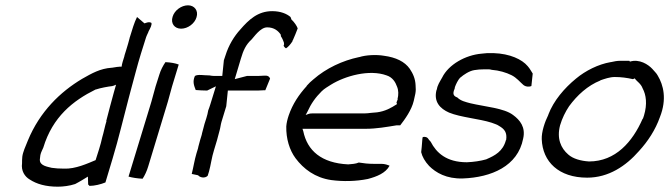

<svg xmlns="http://www.w3.org/2000/svg" viewBox="-20 -689 2520 723"><path d="M64 -99C63 -90 63 -82 63 -74C59 -46 73 -24 92 -13C118 4 152 14 198 14C217 14 242 11 263 4C270 0 282 -6 288 -10L311 -24L312 6C312 6 315 8 317 11C336 11 360 5 377 -2L404 -92C427 -168 444 -242 464 -317L473 -351C485 -394 497 -443 511 -488L528 -542C531 -553 535 -560 539 -569V-570C546 -583 553 -596 550 -603C540 -608 534 -604 524 -601L496 -625C485 -603 478 -578 469 -549C465 -533 460 -516 455 -500C453 -492 449 -483 448 -476C444 -463 439 -449 438 -438H431C428 -438 427 -437 421 -437C416 -436 408 -435 402 -434H401C357 -431 326 -413 289 -392C207 -343 130 -269 85 -160C76 -138 66 -116 64 -99ZM132 -105C134 -116 141 -127 143 -133C178 -249 255 -310 340 -352H341C359 -358 386 -363 404 -365L405 -366H407L417 -370L409 -342C399 -304 389 -270 380 -233H381C376 -218 370 -188 365 -172C362 -158 358 -143 353 -127L340 -86C311 -74 264 -52 221 -54C205 -54 187 -55 175 -57C161 -61 130 -64 130 -87V-88C131 -94 131 -100 132 -105ZM218 -47ZM290 -16ZM468 -548V-549H469ZM408 -342H409ZM346 -108H347Z M630 -626C622 -601 637 -581 662 -581C687 -581 713 -600 720 -624C728 -649 712 -669 688 -669C663 -669 637 -650 630 -626ZM566 -364C558 -337 553 -314 544 -286L464 -24C478 -20 497 -17 517 -16C525 -28 533 -45 538 -62L606 -286C615 -314 620 -337 628 -364L653 -446C640 -451 623 -454 603 -455C594 -442 585 -425 580 -408Z M714 -403C704 -381 711 -366 717 -350C731 -349 746 -348 760 -348L793 -364L772 -296C770 -289 767 -281 764 -273C763 -265 760 -254 757 -244L750 -222C747 -212 745 -201 741 -188C740 -180 736 -171 734 -163L727 -137C726 -129 722 -120 720 -112C712 -85 709 -62 702 -34L726 -29C732 -21 751 -16 762 -27L767 -43C774 -68 777 -96 786 -124C794 -149 801 -174 807 -198C810 -208 811 -220 814 -230L832 -289L838 -348H935C947 -348 959 -348 971 -349H979L997 -393C996 -397 991 -405 979 -404H973C961 -403 948 -403 936 -403H910L864 -391L887 -468C896 -499 906 -521 927 -540C936 -549 960 -586 986 -586C1013 -586 1028 -572 1037 -559L1038 -552C1042 -547 1048 -533 1049 -529C1050 -521 1050 -522 1049 -520L1048 -517C1049 -514 1053 -509 1057 -507C1065 -512 1073 -521 1081 -533L1082 -537L1083 -538C1091 -555 1094 -565 1101 -582C1098 -591 1089 -605 1077 -616V-617L1074 -625C1060 -637 1037 -647 1005 -647C951 -647 917 -615 885 -578C862 -553 841 -519 829 -480L823 -462L817 -403H786C780 -403 775 -404 769 -405C747 -405 725 -410 714 -403Z M1067 -254C1062 -239 1059 -226 1058 -213C1057 -167 1070 -124 1093 -93C1123 -53 1166 -20 1227 -11C1272 -5 1320 -6 1365 -15C1399 -24 1432 -37 1447 -65C1440 -68 1429 -72 1417 -72H1388C1367 -72 1349 -74 1331 -77C1320 -72 1304 -71 1291 -70V-69V-70C1190 -75 1137 -122 1122 -195L1119 -204H1357C1397 -204 1436 -211 1473 -217H1487C1505 -240 1530 -275 1538 -309L1544 -336C1546 -347 1546 -356 1545 -366V-367C1544 -393 1535 -412 1523 -430C1504 -457 1471 -473 1426 -479C1397 -484 1358 -482 1333 -474H1332C1270 -461 1208 -432 1160 -390C1151 -383 1143 -375 1135 -366V-365C1106 -333 1082 -298 1067 -254ZM1131 -256 1137 -267C1152 -300 1168 -322 1191 -345C1202 -356 1214 -362 1226 -370C1279 -403 1371 -429 1436 -405C1458 -398 1469 -380 1475 -363C1481 -349 1481 -332 1477 -316H1478C1476 -311 1475 -308 1473 -303L1475 -297C1452 -282 1430 -270 1400 -266L1377 -264C1369 -263 1361 -262 1354 -262H1160C1154 -262 1148 -262 1142 -260ZM1377 -264ZM1538 -306V-307Z M1624 -351C1612 -306 1637 -280 1671 -265C1715 -247 1784 -242 1831 -227C1840 -223 1851 -221 1859 -215C1880 -203 1890 -190 1886 -162L1885 -161C1874 -119 1843 -103 1813 -90L1811 -89C1790 -83 1764 -79 1738 -78C1661 -78 1623 -114 1602 -155C1600 -157 1597 -161 1595 -163V-164H1594C1590 -173 1580 -175 1572 -173C1571 -170 1570 -165 1570 -160L1568 -135L1566 -116C1570 -99 1580 -81 1596 -64C1621 -39 1661 -15 1723 -17C1830 -21 1930 -63 1950 -167C1960 -210 1938 -237 1912 -256C1878 -282 1807 -287 1752 -300C1733 -305 1715 -309 1702 -322C1688 -327 1683 -335 1692 -355C1693 -357 1692 -359 1693 -361C1697 -372 1704 -387 1713 -397H1714L1715 -398C1725 -407 1747 -422 1766 -425C1778 -427 1790 -428 1804 -428H1821C1825 -428 1827 -427 1832 -426C1859 -424 1886 -416 1906 -406C1926 -396 1938 -380 1951 -369C1961 -361 1975 -362 1981 -365L1986 -412C1981 -419 1976 -430 1967 -440C1946 -465 1901 -487 1838 -489H1815C1808 -488 1800 -488 1794 -487C1733 -482 1669 -446 1645 -397C1636 -381 1627 -368 1625 -352ZM1764 -418ZM1857 -209Z M2045 -257C2031 -229 2019 -192 2020 -165C2023 -80 2084 -20 2191 -20C2272 -20 2337 -64 2386 -120C2420 -157 2448 -200 2465 -248C2492 -316 2478 -369 2457 -404C2452 -414 2444 -420 2436 -430C2421 -446 2388 -468 2352 -457L2350 -460H2314C2304 -460 2293 -458 2280 -455H2279C2233 -447 2185 -423 2149 -393C2105 -357 2065 -310 2045 -258ZM2089 -217C2097 -244 2109 -268 2123 -289C2153 -330 2193 -367 2241 -386V-387H2242C2257 -392 2276 -399 2295 -399C2319 -399 2341 -396 2363 -391C2365 -391 2368 -393 2370 -394C2379 -381 2393 -375 2400 -356C2413 -332 2418 -297 2405 -254L2401 -242H2400C2362 -155 2298 -81 2198 -81C2167 -83 2138 -91 2120 -107C2092 -131 2076 -167 2089 -217Z"/></svg>

Font: SolarCharger
Style: 352
Weight: 300
Designer: Mew Too
Foundry: Cannot Into Space Fonts/KineticPlasma Fonts
Version: Version 1.100